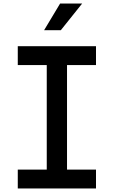

<svg xmlns="http://www.w3.org/2000/svg" viewBox="-20 -1060 640 1080"><path d="M80 0V-106H243V-694H80V-800H520V-694H357V-106H520V0ZM228 -890 318 -1040H442L322 -890Z"/></svg>

Font: Martian Mono Condensed
Style: Regular
Weight: 400
Width: 3
Designer: Roman Shamin
Foundry: Evil Martians
Version: Version 1.000